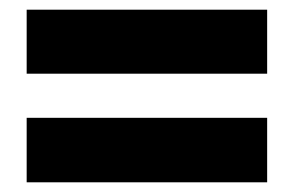

<svg xmlns="http://www.w3.org/2000/svg" viewBox="-20 -550 606 396"><path d="M35 -398H531V-530H35ZM35 -174H531V-307H35Z"/></svg>

Font: Noto Sans UI Black
Style: Regular
Weight: 900
Designer: Monotype Design Team
Foundry: Monotype Imaging Inc.
Version: Version 1.901